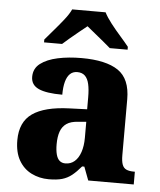

<svg xmlns="http://www.w3.org/2000/svg" viewBox="-54 -813 723 870"><g transform="rotate(5 307.0 -378.0)"><path d="M200 10Q157 10 121 -8Q85 -26 64 -62.5Q43 -99 43 -154Q43 -237 98 -275.5Q153 -314 265 -318L346 -321V-375Q346 -411 340.5 -435.5Q335 -460 322 -472.5Q309 -485 287 -485Q267 -485 254 -472.5Q241 -460 234.5 -436Q228 -412 228 -377Q155 -377 120 -393Q85 -409 85 -446Q85 -484 114.5 -506.5Q144 -529 193 -539.5Q242 -550 301 -550Q412 -550 467.5 -512.5Q523 -475 523 -382V-128Q523 -101 528.5 -85.5Q534 -70 547 -64Q560 -58 582 -58H586V0H379L356 -61H346Q324 -35 304.5 -19.5Q285 -4 261 3Q237 10 200 10ZM269 -68Q293 -68 310.5 -83Q328 -98 337.5 -126Q347 -154 347 -191V-264L310 -261Q277 -259 258 -246Q239 -233 230.5 -209.5Q222 -186 222 -151Q222 -124 227 -105Q232 -86 242.5 -77Q253 -68 269 -68ZM125 -619Q141 -638 163.5 -664Q186 -690 207.5 -717Q229 -744 239 -766H391Q402 -744 423 -717Q444 -690 467 -664Q490 -638 505 -619V-606H424Q412 -617 391.5 -633.5Q371 -650 350.5 -667Q330 -684 315 -696Q300 -684 279 -667Q258 -650 238.5 -633.5Q219 -617 207 -606H125Z"/></g></svg>

Font: Noto Rashi Hebrew ExtraBold
Style: Regular
Weight: 800
Version: Version 1.006